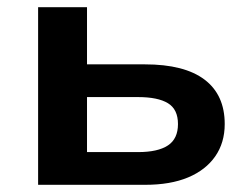

<svg xmlns="http://www.w3.org/2000/svg" viewBox="-20 -514 689 534"><path d="M86 0V-494H222V-335H383Q493 -335 549 -292.5Q605 -250 605 -169Q605 -117 578.5 -79Q552 -41 503 -20.5Q454 0 384 0ZM222 -91H364Q419 -91 447 -109.5Q475 -128 475 -169Q475 -210 447 -227Q419 -244 364 -244H222Z"/></svg>

Font: Nunito Sans 10pt SemiExpanded
Style: Bold
Weight: 700
Width: 6
Designer: Vernon Adams
Foundry: Vernon Adams
Version: Version 3.101;gftools[0.9.27]